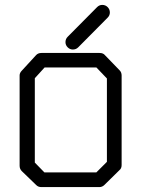

<svg xmlns="http://www.w3.org/2000/svg" viewBox="-20 -813 580 783"><path d="M247 -641Q247 -654 256 -663L376 -784Q385 -793 397 -793Q410 -793 419 -784Q428 -775 428 -762Q428 -750 419 -741L299 -620Q290 -611 277 -611Q265 -611 256 -620Q247 -629 247 -641ZM122 -494V-150L161 -110H373L416 -153V-493L373 -538H162ZM70 -526 127 -588Q135 -597 149 -597H386Q401 -597 408 -588L468 -526Q476 -518 476 -505V-140Q476 -126 467 -119L406 -59Q397 -50 385 -50H149Q136 -50 128 -58L69 -115Q60 -124 60 -137V-506Q60 -516 70 -526Z"/></svg>

Font: IBM 3270
Style: Regular
Weight: 400
Monospace: yes
Version: Version 2.3.1